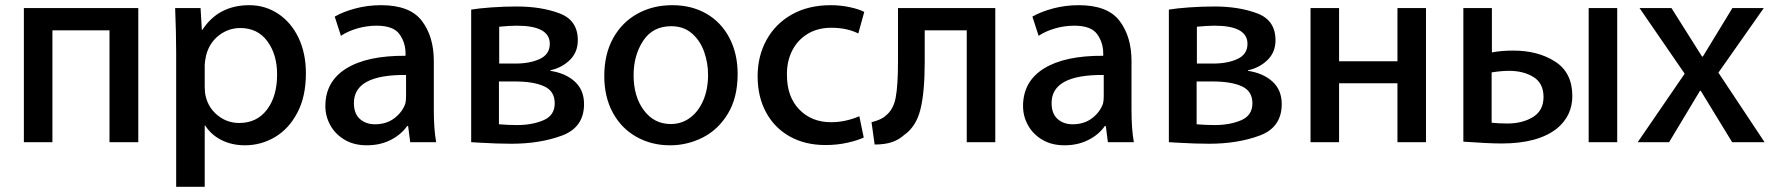

<svg xmlns="http://www.w3.org/2000/svg" viewBox="-20 -520 6833 740"><path d="M402 28V-403H182V28H72V-489H513V28Z M655 -489H753L758 -405H760Q822 -500 941 -500Q1002 -500 1052 -467Q1102 -434 1130.5 -374.5Q1159 -315 1159 -237Q1159 -148 1126 -85.5Q1093 -23 1039.5 8.5Q986 40 924 40Q874 40 834 20Q794 0 771 -36H769V200H659V-318Q659 -391 655 -489ZM773 -148Q784 -103 820 -74.5Q856 -46 902 -46Q970 -46 1009 -97.5Q1048 -149 1048 -233Q1048 -310 1010.5 -361Q973 -412 906 -412Q860 -412 823 -383Q786 -354 774 -305Q769 -280 769 -270V-185Q769 -164 773 -148Z M1661 28H1561L1553 -34H1549Q1526 -1 1485.5 19.5Q1445 40 1394 40Q1344 40 1308 18.5Q1272 -3 1253 -37.5Q1234 -72 1234 -111Q1234 -206 1314.5 -256Q1395 -306 1543 -305V-314Q1543 -356 1519.5 -388.5Q1496 -421 1431 -421Q1394 -421 1357.5 -410.5Q1321 -400 1294 -382L1270 -456Q1303 -475 1350 -487.5Q1397 -500 1449 -500Q1560 -500 1606 -439.5Q1652 -379 1652 -285V-96Q1652 -23 1661 28ZM1344 -123Q1344 -82 1367 -61.5Q1390 -41 1425 -41Q1469 -41 1499.5 -64Q1530 -87 1542 -120Q1545 -130 1545 -149V-231Q1344 -233 1344 -123Z M1972 -495Q2066 -495 2136.5 -468.5Q2207 -442 2207 -365Q2207 -319 2176.5 -289Q2146 -259 2101 -249V-247Q2160 -238 2195.5 -205.5Q2231 -173 2231 -119Q2231 -29 2146 2.5Q2061 34 1951 34Q1896 34 1830 30Q1802 28 1796 28V-483Q1825 -488 1874 -491.5Q1923 -495 1972 -495ZM2099 -351Q2099 -421 1972 -421Q1944 -421 1904 -417V-275H1966Q2023 -275 2061 -293Q2099 -311 2099 -351ZM1973 -38Q2031 -38 2074.5 -56.5Q2118 -75 2118 -122Q2118 -169 2077 -187.5Q2036 -206 1965 -206H1903V-41Q1939 -38 1973 -38Z M2309 -227Q2309 -311 2343 -372.5Q2377 -434 2436.5 -467Q2496 -500 2571 -500Q2646 -500 2703 -467Q2760 -434 2791.5 -373.5Q2823 -313 2823 -235Q2823 -144 2785.5 -82Q2748 -20 2688.5 10Q2629 40 2563 40H2562Q2491 40 2433 7.5Q2375 -25 2342 -85.5Q2309 -146 2309 -227ZM2709 -232Q2709 -277 2694 -320Q2679 -363 2647 -391Q2615 -419 2567 -419Q2496 -419 2459 -363Q2422 -307 2422 -230Q2422 -148 2461.5 -95Q2501 -42 2565 -42H2566Q2607 -42 2639.5 -66Q2672 -90 2690.5 -133Q2709 -176 2709 -232Z M3161 39Q3083 39 3024 6Q2965 -27 2932.5 -87Q2900 -147 2900 -226Q2900 -304 2934.5 -366.5Q2969 -429 3032.5 -464.5Q3096 -500 3182 -500Q3219 -500 3254.5 -492.5Q3290 -485 3311 -474L3288 -391Q3244 -413 3184 -413Q3131 -413 3092 -389Q3053 -365 3032.5 -323.5Q3012 -282 3013 -231Q3013 -147 3060.5 -98Q3108 -49 3183 -49Q3238 -49 3292 -72L3309 10Q3286 21 3246.5 30Q3207 39 3161 39Z M3706 28V-403H3544V-280Q3544 -165 3527.5 -98.5Q3511 -32 3465 0Q3444 19 3417 28Q3390 37 3351 37L3339 -49Q3378 -59 3392 -73Q3423 -96 3432 -143Q3441 -190 3441 -282V-489H3816V28Z M4350 28H4250L4242 -34H4238Q4215 -1 4174.5 19.5Q4134 40 4083 40Q4033 40 3997 18.5Q3961 -3 3942 -37.5Q3923 -72 3923 -111Q3923 -206 4003.5 -256Q4084 -306 4232 -305V-314Q4232 -356 4208.5 -388.5Q4185 -421 4120 -421Q4083 -421 4046.5 -410.5Q4010 -400 3983 -382L3959 -456Q3992 -475 4039 -487.5Q4086 -500 4138 -500Q4249 -500 4295 -439.5Q4341 -379 4341 -285V-96Q4341 -23 4350 28ZM4033 -123Q4033 -82 4056 -61.5Q4079 -41 4114 -41Q4158 -41 4188.5 -64Q4219 -87 4231 -120Q4234 -130 4234 -149V-231Q4033 -233 4033 -123Z M4661 -495Q4755 -495 4825.5 -468.5Q4896 -442 4896 -365Q4896 -319 4865.5 -289Q4835 -259 4790 -249V-247Q4849 -238 4884.5 -205.5Q4920 -173 4920 -119Q4920 -29 4835 2.5Q4750 34 4640 34Q4585 34 4519 30Q4491 28 4485 28V-483Q4514 -488 4563 -491.5Q4612 -495 4661 -495ZM4788 -351Q4788 -421 4661 -421Q4633 -421 4593 -417V-275H4655Q4712 -275 4750 -293Q4788 -311 4788 -351ZM4662 -38Q4720 -38 4763.5 -56.5Q4807 -75 4807 -122Q4807 -169 4766 -187.5Q4725 -206 4654 -206H4592V-41Q4628 -38 4662 -38Z M5366 -284V-489H5476V28H5366V-199H5141V28H5031V-489H5141V-284Z M5813 -325Q5908 -325 5974 -282.5Q6040 -240 6040 -150Q6040 -74 5981 -25Q5908 33 5768 33Q5718 33 5620 26V-489H5730V-318Q5765 -325 5813 -325ZM6103 28V-489H6213V28ZM5790 -44Q5848 -44 5888.5 -69Q5929 -94 5929 -146Q5929 -199 5890.5 -223Q5852 -247 5796 -247Q5767 -247 5729 -241V-47Q5756 -44 5790 -44Z M6543 -302 6657 -489H6778L6603 -240L6781 28H6656L6535 -170H6532L6413 28H6292L6473 -236L6299 -489H6422L6540 -302Z"/></svg>

Font: Gmarket Sans TTF Medium
Style: Regular
Weight: 500
Designer: Creative Director : Sungho Lee; Art Director : Kiwoong Choi; Project Manager : Sori Yang, Jongwook Yoon; Font Designer :
Foundry: Sandoll Inc.
Version: Version 1.000;hotconv 1.0.109;makeotfexe 2.5.65596